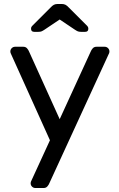

<svg xmlns="http://www.w3.org/2000/svg" viewBox="-20 -755 597 965"><path d="M32 0ZM228 166Q225 174 218 182Q211 190 199 190H158Q148 190 141 183Q134 176 134 166Q134 162 135 159L231 -50L33 -489Q32 -492 32 -496Q32 -506 39 -513Q46 -520 56 -520H97Q109 -520 116 -512Q123 -504 126 -496L280 -156L436 -496Q439 -504 446 -512Q453 -520 465 -520H506Q516 -520 523 -513Q530 -506 530 -496Q530 -492 529 -489ZM290 -735Q301 -735 309 -731Q317 -727 327 -716L419 -624Q424 -619 424 -611Q424 -595 408 -595H387Q377 -595 371 -597.5Q365 -600 356 -606L280 -657L204 -606Q195 -600 189 -597.5Q183 -595 173 -595H152Q136 -595 136 -611Q136 -619 141 -624L233 -716Q243 -727 251 -731Q259 -735 270 -735Z"/></svg>

Font: Rubik
Style: Regular
Weight: 400
Designer: Hubert & Fischer
Foundry: Hubert & Fischer
Version: Version 1.002; ttfautohint (v1.6)